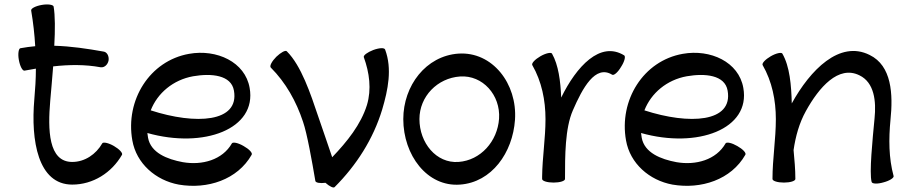

<svg xmlns="http://www.w3.org/2000/svg" viewBox="-20 -798 4044 856"><path d="M89 -483C106 -486 123 -489 140 -492C140 -446 137 -401 133 -355C117 -172 149 25 302 25C395 25 478 -28 524 -108C528 -116 512 -133 488 -147C464 -161 440 -166 436 -159C408 -110 358 -76 302 -76C195 -76 193 -220 204 -349C208 -396 213 -449 217 -502C288 -510 359 -511 429 -498C445 -496 460 -509 464 -528C467 -548 457 -566 442 -568C369 -581 296 -592 222 -594C226 -665 226 -729 219 -769C217 -777 194 -781 166 -776C138 -771 117 -760 119 -751C128 -698 134 -645 137 -592C115 -590 93 -587 71 -583C63 -582 59 -558 64 -531C69 -503 80 -482 89 -483Z M1102 -108C1107 -116 1091 -133 1066 -147C1042 -161 1019 -166 1014 -159C972 -85 881 -60 795 -75C725 -88 652 -117 640 -184C639 -191 638 -198 637 -205C889 -134 1126 -223 1093 -406C1073 -522 946 -580 823 -558C647 -527 538 -351 570 -172C588 -69 674 6 777 25C905 47 1039 3 1102 -108ZM841 -458C922 -472 1011 -464 1023 -394C1048 -252 852 -241 652 -306C682 -383 752 -442 841 -458Z M1472 36C1569 -61 1644 -178 1684 -310C1710 -398 1729 -491 1697 -577C1694 -586 1671 -585 1644 -575C1618 -565 1599 -551 1602 -543C1627 -474 1637 -400 1616 -330C1589 -243 1528 -167 1461 -97C1442 -155 1417 -224 1399 -278C1364 -382 1323 -505 1259 -569C1253 -576 1232 -564 1212 -545C1192 -525 1181 -504 1187 -497C1254 -430 1301 -346 1331 -255C1349 -203 1371 -80 1386 9C1388 17 1407 20 1431 17C1449 33 1467 42 1472 36Z M2031 25C2172 15 2266 -117 2276 -264C2287 -425 2175 -569 2024 -559C1879 -549 1778 -416 1778 -267C1778 -107 1884 36 2031 25ZM1850 -267C1850 -368 1930 -450 2031 -457C2132 -464 2212 -374 2205 -269C2198 -168 2123 -83 2024 -76C1925 -69 1850 -161 1850 -267Z M2499 0C2499 -104 2499 -226 2534 -306C2577 -405 2634 -511 2709 -465C2717 -460 2735 -476 2749 -500C2764 -523 2770 -546 2763 -551C2656 -617 2550 -502 2482 -363C2479 -436 2470 -508 2441 -559C2437 -566 2413 -561 2389 -547C2365 -533 2349 -516 2353 -508C2395 -435 2412 -351 2412 -267C2412 -181 2398 -97 2397 -11C2397 -11 2397 -10 2397 -9C2397 -9 2397 -8 2397 -6C2397 -6 2397 -5 2397 -4C2397 -3 2397 -1 2397 0C2397 9 2420 16 2448 16C2476 16 2499 9 2499 0Z M3303 -108C3308 -116 3292 -133 3267 -147C3243 -161 3220 -166 3215 -159C3173 -85 3082 -60 2996 -75C2926 -88 2853 -117 2841 -184C2840 -191 2839 -198 2838 -205C3090 -134 3327 -223 3294 -406C3274 -522 3147 -580 3024 -558C2848 -527 2739 -351 2771 -172C2789 -69 2875 6 2978 25C3106 47 3240 3 3303 -108ZM3042 -458C3123 -472 3212 -464 3224 -394C3249 -252 3053 -241 2853 -306C2883 -383 2953 -442 3042 -458Z M3380 -508C3422 -435 3439 -351 3439 -267C3439 -178 3424 -89 3424 0C3424 9 3447 16 3475 16C3503 16 3526 9 3526 0C3526 -43 3522 -86 3518 -129C3527 -190 3543 -249 3573 -303C3631 -408 3718 -509 3812 -462C3878 -430 3887 -347 3879 -270C3870 -175 3855 -28 3866 13C3868 22 3892 23 3919 15C3946 8 3966 -5 3964 -13C3942 -94 3942 -179 3950 -263C3962 -378 3956 -505 3857 -553C3723 -620 3592 -486 3510 -337V-336C3508 -418 3501 -502 3468 -559C3464 -566 3440 -561 3416 -547C3392 -533 3376 -516 3380 -508Z"/></svg>

Font: Nupuram Medium
Style: Regular
Weight: 500
Designer: Santhosh Thottingal (santhosh.thottingal@gmail.com)
Foundry: SMC
Version: Version 1.000